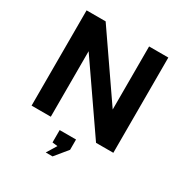

<svg xmlns="http://www.w3.org/2000/svg" viewBox="-211 -883 1203 1262"><g transform="rotate(30 391.0 -251.5)"><path d="M555.3 -723H701.2V0H570L226.7 -497.2V0H80.8V-723H225.5L555.3 -244.4ZM315.4 220.2 361 145.6 321 140.8V46.9H445.2V124.9L367.1 220.2Z"/></g></svg>

Font: Public Sans Thin
Style: Regular
Weight: 100
Designer: The Public Sans project authors (U.S. Web Design System). Libre Franklin designed by Pablo Impallari and Rodrigo Fuenzal
Version: Version 1.008